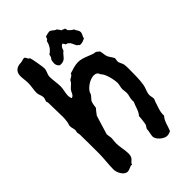

<svg xmlns="http://www.w3.org/2000/svg" viewBox="-248 -872 1029 1029"><g transform="rotate(-45 266.0 -357.5)"><path d="M472 -158C472 -179 485 -199 488 -218C494 -254 494 -297 494 -333C494 -346 494 -358 492 -370C489 -383 479 -394 479 -408C479 -415 481 -421 482 -428C476 -442 465 -453 459 -467C454 -481 455 -497 450 -512C443 -514 436 -525 431 -525C408 -525 366 -554 327 -554C302 -554 279 -545 256 -538C253 -526 242 -524 234 -518C228 -515 227 -511 224 -505C221 -499 201 -484 195 -476C186 -464 184 -444 166 -441C163 -448 161 -456 161 -464C161 -485 169 -506 169 -527C169 -553 163 -579 163 -605C163 -624 176 -638 176 -658C176 -669 164 -742 159 -751L153 -754C147 -760 146 -774 136 -774C128 -774 117 -768 107 -768C77 -768 55 -752 55 -719C55 -700 59 -682 59 -663C59 -640 53 -617 53 -594C53 -579 63 -566 63 -551C63 -541 58 -534 56 -525C60 -518 60 -510 60 -502C60 -469 62 -436 62 -403C62 -391 61 -379 59 -367C58 -358 53 -350 53 -341C53 -329 59 -317 59 -306C59 -300 56 -295 56 -289C56 -284 59 -279 59 -273C60 -224 60 -175 60 -126C60 -88 54 -50 54 -12C54 11 73 50 100 50C115 50 128 38 140 39L143 40C147 20 172 23 172 -15C172 -45 163 -73 163 -102C163 -114 166 -126 166 -138C166 -149 162 -161 162 -172C162 -175 195 -279 195 -280C204 -290 211 -303 221 -312C224 -326 224 -341 230 -354C236 -365 247 -372 253 -383C255 -386 255 -389 256 -393C269 -419 307 -444 336 -444C351 -444 362 -437 366 -422C385 -407 398 -348 398 -325C398 -311 392 -297 392 -283C392 -273 395 -263 395 -253C395 -236 387 -221 387 -204C387 -200 387 -196 388 -193C376 -169 372 -138 353 -118C354 -113 348 -65 346 -60C344 -53 334 -45 334 -38C334 -20 327 -5 327 11C327 34 362 64 385 64C395 64 405 61 414 56C425 30 430 -4 450 -25C447 -52 461 -83 469 -109C471 -117 476 -121 476 -129C476 -139 472 -148 472 -158ZM451 -657C451 -671 439 -680 435 -693C424 -698 415 -707 407 -716C409 -723 404 -724 405 -728V-730C397 -730 392 -737 384 -737C382 -745 374 -750 371 -758C356 -760 347 -779 332 -779C331 -779 306 -774 304 -773C298 -768 299 -754 289 -753C283 -727 270 -705 247 -691C245 -682 243 -670 235 -665C233 -657 231 -648 231 -640C231 -628 236 -619 245 -611C248 -611 251 -610 255 -610C290 -610 292 -637 315 -652C318 -665 324 -679 338 -683C340 -677 346 -675 346 -668C375 -664 376 -634 387 -621C390 -617 398 -617 397 -611H403C417 -610 426 -616 439 -621C440 -634 451 -644 451 -657Z"/></g></svg>

Font: Margarine
Style: Regular
Weight: 400
Designer: Astigmatic (AOETI)
Foundry: Astigmatic (AOETI)
Version: Version 1.000